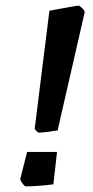

<svg xmlns="http://www.w3.org/2000/svg" viewBox="-20 -651 329 680"><path d="M103 -196 155 -613Q250 -631 259 -631Q262 -631 271.5 -621.5Q281 -612 280 -608L184 -189Q128 -181 118 -181Q115 -181 108.5 -187.5Q102 -194 103 -196ZM52 -18 76 -113H182L169 2Q110 9 71 9Q67 9 59 -2Q51 -13 52 -18Z"/></svg>

Font: Grenze SemiBold
Style: Italic
Weight: 600
Italic angle: -10°
Designer: Renata Polastri
Foundry: Omnibus-Type
Version: Version 1.002; ttfautohint (v1.8)